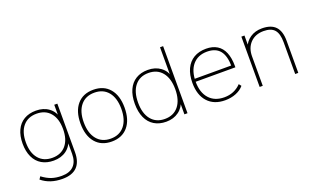

<svg xmlns="http://www.w3.org/2000/svg" viewBox="-91 -1231 3185 1934"><g transform="rotate(-20 1502.0 -264.0)"><path d="M90.8 118.2 109.4 89.8Q160.2 127.9 207.5 144Q254.9 160.2 316.4 160.2Q400.4 160.2 444.3 115.7Q488.3 71.3 488.3 -12.7V-166H502Q485.4 -93.8 429.7 -52.7Q374 -11.7 293 -11.7Q218.8 -11.7 165 -43.5Q111.3 -75.2 83 -135.7Q54.7 -196.3 54.7 -279.3Q54.7 -362.3 83 -422.9Q111.3 -483.4 165 -515.1Q218.8 -546.9 293 -546.9Q374 -546.9 429.7 -505.9Q485.4 -464.8 502 -391.6H488.3V-539.1H521.5V-18.6Q521.5 85.9 469.2 138.7Q417 191.4 313.5 191.4Q246.1 191.4 190.9 173.3Q135.7 155.3 90.8 118.2ZM488.3 -279.3Q488.3 -390.6 435.5 -453.1Q382.8 -515.6 289.1 -515.6Q195.3 -515.6 142.6 -453.1Q89.8 -390.6 89.8 -279.3Q89.8 -168 142.6 -105.5Q195.3 -43 289.1 -43Q382.8 -43 435.5 -105.5Q488.3 -168 488.3 -279.3Z M671.9 -270.5Q671.9 -400.4 734.4 -473.6Q796.9 -546.9 908.2 -546.9Q1019.5 -546.9 1082 -473.6Q1144.5 -400.4 1144.5 -270.5Q1144.5 -139.6 1082 -65.9Q1019.5 7.8 908.2 7.8Q796.9 7.8 734.4 -65.9Q671.9 -139.6 671.9 -270.5ZM1109.4 -270.5Q1109.4 -385.7 1056.2 -450.7Q1002.9 -515.6 908.2 -515.6Q813.5 -515.6 760.3 -450.7Q707 -385.7 707 -270.5Q707 -154.3 760.3 -88.9Q813.5 -23.4 908.2 -23.4Q1002.9 -23.4 1056.2 -88.9Q1109.4 -154.3 1109.4 -270.5Z M1253.9 -269.5Q1253.9 -356.4 1282.2 -418.9Q1310.5 -481.4 1364.3 -514.2Q1418 -546.9 1492.2 -546.9Q1572.3 -546.9 1627.9 -505.9Q1683.6 -464.8 1702.1 -391.6H1687.5V-718.8H1720.7V0H1687.5V-147.5H1702.1Q1682.6 -74.2 1627 -33.2Q1571.3 7.8 1492.2 7.8Q1418 7.8 1364.3 -24.9Q1310.5 -57.6 1282.2 -120.1Q1253.9 -182.6 1253.9 -269.5ZM1687.5 -269.5Q1687.5 -385.7 1634.8 -450.7Q1582 -515.6 1488.3 -515.6Q1394.5 -515.6 1341.8 -450.7Q1289.1 -385.7 1289.1 -269.5Q1289.1 -153.3 1341.8 -88.4Q1394.5 -23.4 1488.3 -23.4Q1582 -23.4 1634.8 -88.4Q1687.5 -153.3 1687.5 -269.5Z M1871.1 -269.5Q1871.1 -356.4 1900.4 -418.9Q1929.7 -481.4 1984.9 -514.2Q2040 -546.9 2117.2 -546.9Q2186.5 -546.9 2234.9 -517.1Q2283.2 -487.3 2307.6 -428.7Q2332 -370.1 2332 -285.2V-269.5H1888.7V-300.8H2319.3L2298.8 -288.1Q2298.8 -403.3 2253.9 -459.5Q2209 -515.6 2116.2 -515.6Q2017.6 -515.6 1961.9 -450.2Q1906.2 -384.8 1906.2 -268.6Q1906.2 -153.3 1964.4 -88.4Q2022.5 -23.4 2126 -23.4Q2179.7 -23.4 2224.1 -42Q2268.6 -60.5 2305.7 -98.6L2325.2 -73.2Q2293.9 -35.2 2240.7 -13.7Q2187.5 7.8 2124 7.8Q2004.9 7.8 1938 -65.4Q1871.1 -138.7 1871.1 -269.5Z M2494.1 -539.1H2527.3V-411.1H2513.7Q2536.1 -474.6 2589.4 -510.7Q2642.6 -546.9 2715.8 -546.9Q2813.5 -546.9 2860.8 -497.1Q2908.2 -447.3 2908.2 -344.7V0H2875V-340.8Q2875 -432.6 2838.9 -474.1Q2802.7 -515.6 2722.7 -515.6Q2633.8 -515.6 2580.6 -460.9Q2527.3 -406.2 2527.3 -315.4V0H2494.1Z"/></g></svg>

Font: Min Sans VF VF
Style: Regular
Weight: 400
Designer: Jinseong-Kim, NotoSansCJK, Nunito
Foundry: Jinseong-Kim
Version: Version 1.420;Glyphs 3.1.2 (3151)